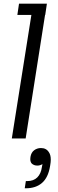

<svg xmlns="http://www.w3.org/2000/svg" viewBox="-20 -750 314 1040"><path d="M44 0 150 -669H74L83 -730H234L225 -669H224L119 0ZM202 51.9Q231 51.9 245 74.9Q255 88.9 255 114.9Q255 127.9 252 144.9L251 150.9Q241 211.9 207.5 240.9Q174 269.9 120 269.9H114L120 230.9H127Q162 230.9 182 210.9Q202 190.9 207 154.9L210 138.9Q197 146.9 182 146.9Q164 146.9 152 135.9Q144 126.9 144 111.9Q144 105.9 145 99.9Q149 75.9 165 63.9Q181 51.9 202 51.9Z"/></svg>

Font: Sora Light
Style: Italic
Weight: 300
Designer: Jonathan Barnbrook, Juli√°n Moncada
Version: Version 1.000